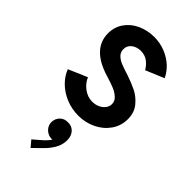

<svg xmlns="http://www.w3.org/2000/svg" viewBox="-252 -593 942 942"><g transform="rotate(45 219.0 -122.0)"><path d="M28.3 -117.2 126 -159.2Q137.7 -130.4 165.3 -109.6Q192.9 -88.9 225.6 -88.9Q246.1 -88.9 263.9 -96.9Q281.7 -105 292.2 -118.9Q302.7 -132.8 302.7 -149.4Q302.7 -169.9 286.4 -184.8Q270 -199.7 248.8 -208.5Q227.5 -217.3 197.3 -226.6Q193.4 -227.5 190.2 -228.8Q187 -230 184.6 -230.5Q43.5 -274.4 43 -380.9Q43 -424.8 66.4 -458.5Q89.8 -492.2 129.2 -510.5Q168.5 -528.8 215.8 -529.3Q257.8 -529.3 293.9 -514.6Q330.1 -500 356 -475.8Q381.8 -451.7 395.5 -421.9L299.8 -381.8Q287.6 -403.8 267.6 -418.9Q247.6 -434.1 218.8 -434.6Q189.9 -434.1 170.7 -419.2Q151.4 -404.3 151.4 -379.9Q151.4 -358.9 164.8 -345.5Q178.2 -332 198.2 -323.7Q218.3 -315.4 255.9 -303.7Q296.4 -290 328.1 -274.4Q359.9 -258.8 385 -228.3Q410.2 -197.8 410.2 -152.3Q410.2 -106.4 384.8 -69.8Q359.4 -33.2 317.1 -12.7Q274.9 7.8 225.6 7.8Q179.7 7.8 139.2 -9Q98.6 -25.9 69.8 -54.4Q41 -83 28.3 -117.2ZM145 252.9 188 215.8Q210 195.8 219.2 180.2Q217.3 180.7 212.4 180.7Q198.7 180.7 185.3 173.3Q171.9 166 163.3 152.8Q154.8 139.6 154.8 123Q155.3 97.7 172.1 81.5Q189 65.4 212.4 66.4Q238.8 65.4 255.6 83Q272.5 100.6 272.9 131.8Q272.5 165.5 255.4 193.4Q238.3 221.2 217.3 241.2L172.4 285.2Z"/></g></svg>

Font: Reddit Sans Chocolate SemiBold
Style: Regular
Weight: 600
Designer: Stephen Hutchings
Foundry: Reddit
Version: Version 1.011